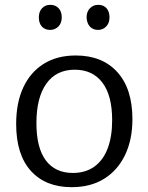

<svg xmlns="http://www.w3.org/2000/svg" viewBox="-20 -767 615 796"><path d="M294 -537Q404 -537 466.5 -468Q529 -399 529 -273Q529 -188 498.5 -124.5Q468 -61 412 -26Q356 9 277 9Q169 9 108 -58.5Q47 -126 47 -253Q47 -341 76.5 -404.5Q106 -468 161.5 -502.5Q217 -537 294 -537ZM290 -478Q213 -478 172 -420Q131 -362 131 -257Q131 -154 170 -102Q209 -50 282 -50Q335 -50 371.5 -76.5Q408 -103 426.5 -152Q445 -201 445 -269Q445 -371 404.5 -424.5Q364 -478 290 -478ZM387 -643Q365 -643 352.5 -657Q340 -671 339 -695Q339 -719 353 -733Q367 -747 387 -747Q409 -747 421.5 -733Q434 -719 434 -695Q434 -671 420 -657Q406 -643 387 -643ZM188 -643Q166 -643 153.5 -657Q141 -671 141 -695Q141 -719 154.5 -733Q168 -747 188 -747Q210 -747 223 -733Q236 -719 236 -695Q236 -671 222 -657Q208 -643 188 -643Z"/></svg>

Font: Pack4
Style: Regular
Weight: 400
Version: Version 2.002